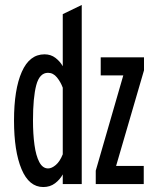

<svg xmlns="http://www.w3.org/2000/svg" viewBox="-20 -742 656 774"><path d="M366 0V-54L477 -438H386V-511H560.5V-458.5L448 -73H559.5V0ZM154.5 12Q97 12 66.8 -60.2Q36.5 -132.5 36.5 -256Q36.5 -381.5 67.8 -452.2Q99 -523 159.5 -523Q185 -523 203.8 -508.5Q222.5 -494 233 -475V-685L309.5 -722V0H233V-39Q222 -18.5 202 -3.2Q182 12 154.5 12ZM174 -63Q188.5 -63 205 -77Q221.5 -91 233 -120V-388.5Q224.5 -411.5 209.5 -430Q194.5 -448.5 173.5 -448.5Q139.5 -448.5 126.2 -398.8Q113 -349 113 -256Q113 -201.5 119 -157.8Q125 -114 138.5 -88.5Q152 -63 174 -63Z"/></svg>

Font: Overpass Mono
Style: Regular
Weight: 400
Designer: Delve Withrington, Dave Bailey
Foundry: Delve Fonts LLC
Version: Version 4.000